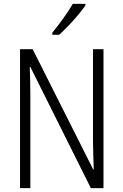

<svg xmlns="http://www.w3.org/2000/svg" viewBox="-20 -967 634 987"><path d="M512 0H447L136 -623H133Q134 -590 135 -555Q136 -520 136 -480V0H83V-714H148L459 -96H462Q461 -132 459.5 -172Q458 -212 458 -242V-714H512ZM419 -939Q404 -917 380.5 -889Q357 -861 331 -834Q305 -807 284 -788H249V-799Q279 -836 306.5 -874Q334 -912 354 -947H419Z"/></svg>

Font: Noto Sans Lao Looped Condensed Light
Style: Regular
Weight: 300
Width: 3
Designer: Mark Frömberg, Ben Mitchell
Foundry: The Fontpad Ltd
Version: Version 1.002; ttfautohint (v1.8.4.7-5d5b)